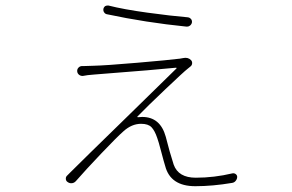

<svg xmlns="http://www.w3.org/2000/svg" viewBox="-20 -636 1040 685"><path d="M661.1 -421.9Q666 -417 665.5 -410.2Q665 -403.3 660.2 -399.4L649.4 -390.6Q636.7 -380.9 570.8 -318.4Q504.9 -255.9 469.7 -219.7Q469.7 -219.7 470.2 -218.8Q470.7 -217.8 471.7 -217.8Q479.5 -218.8 487.3 -218.8Q551.8 -218.8 571.3 -148.4Q585 -93.8 599.6 -48.8Q616.2 -2 678.7 -2Q744.1 -2 809.6 -17.6Q816.4 -18.6 821.3 -14.6Q826.2 -10.7 826.2 -4.9Q826.2 2.9 820.3 9.8Q815.4 15.6 807.6 16.6Q738.3 28.3 676.8 28.3Q587.9 28.3 569.3 -43.9Q565.4 -55.7 555.2 -94.7Q544.9 -133.8 541 -143.6Q532.2 -169.9 520.5 -182.1Q508.8 -194.3 483.4 -194.3Q450.2 -194.3 420.9 -168Q398.4 -148.4 341.3 -88.4Q284.2 -28.3 251 9.8Q245.1 16.6 236.8 17.6Q228.5 18.6 221.7 13.7Q214.8 9.8 214.8 1Q214.8 -5.9 220.7 -10.7Q224.6 -14.6 228.5 -18.6Q280.3 -70.3 426.8 -212.9Q573.2 -355.5 609.4 -391.6Q610.4 -392.6 609.9 -393.6Q609.4 -394.5 608.4 -394.5Q543.9 -387.7 316.4 -370.1Q290 -368.2 276.4 -365.2Q268.6 -364.3 262.2 -369.1Q255.9 -374 255.4 -381.8Q254.9 -389.6 260.3 -395Q265.6 -400.4 273.4 -400.4Q277.3 -400.4 282.2 -400.4Q296.9 -400.4 313.5 -401.4Q355.5 -402.3 469.7 -412.1Q584 -421.9 622.1 -426.8Q627.9 -427.7 632.8 -428.7Q650.4 -432.6 661.1 -421.9ZM362.3 -585Q355.5 -585.9 351.6 -591.8Q348.6 -595.7 348.6 -600.6Q348.6 -609.4 355.5 -614.3Q359.4 -616.2 363.3 -616.2Q365.2 -616.2 367.2 -616.2Q420.9 -602.5 506.3 -590.8Q591.8 -579.1 650.4 -574.2Q657.2 -573.2 661.1 -568.4Q665 -564.5 665 -558.6Q665 -550.8 658.2 -544.9Q653.3 -541 647.5 -541Q646.5 -541 645.5 -541Q500 -555.7 362.3 -585Z"/></svg>

Font: Gen Jyuu Gothic ExtraLight
Style: Regular
Weight: 100
Designer: [Source Han Sans]
Ryoko NISHIZUKA  (kana & ideographs); Paul D. Hunt (Latin, Greek & Cyrillic); Wenlong ZHANG  (bopomofo
Version: Version 1.002.20150607